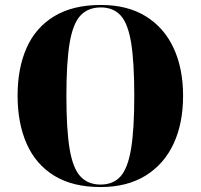

<svg xmlns="http://www.w3.org/2000/svg" viewBox="-20 -745 810 775"><path d="M386 10Q273 10 198.5 -36Q124 -82 87.5 -165Q51 -248 51 -359Q51 -470 87.5 -552Q124 -634 199 -679.5Q274 -725 387 -725Q494 -725 568 -679.5Q642 -634 680.5 -551.5Q719 -469 719 -358Q719 -247 680.5 -164.5Q642 -82 567.5 -36Q493 10 386 10ZM386 0Q437 0 466.5 -33Q496 -66 509 -144Q522 -222 522 -358Q522 -493 509.5 -571Q497 -649 467.5 -682Q438 -715 387 -715Q335 -715 304.5 -682Q274 -649 261 -571Q248 -493 248 -358Q248 -222 261 -144Q274 -66 304.5 -33Q335 0 386 0Z"/></svg>

Font: Noto Serif Display SemiCondensed Black
Style: Regular
Weight: 900
Width: 4
Designer: Monotype Design Team
Foundry: Monotype Imaging Inc.
Version: Version 2.009